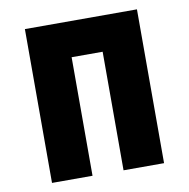

<svg xmlns="http://www.w3.org/2000/svg" viewBox="-72 -686 744 756"><g transform="rotate(-10 300.0 -307.5)"><path d="M76 0V-615H524V0H362V-474H238V0Z"/></g></svg>

Font: Martian Mono Condensed
Style: Bold
Weight: 700
Width: 3
Designer: Roman Shamin
Foundry: Evil Martians
Version: Version 1.000